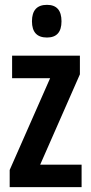

<svg xmlns="http://www.w3.org/2000/svg" viewBox="-20 -773 376 793"><path d="M317 0H20V-71L187 -450H30V-543H310V-466L146 -93H317ZM174 -753Q234 -753 234 -685Q234 -618 174 -618Q112 -618 112 -685Q112 -753 174 -753Z"/></svg>

Font: Noto Sans Malayalam ExtraCondensed SemiBold
Style: Regular
Weight: 600
Width: 2
Designer: Jelle Bosma - Monotype Design Team
Foundry: Monotype Imaging Inc.
Version: Version 2.104; ttfautohint (v1.8.4.7-5d5b)